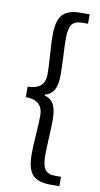

<svg xmlns="http://www.w3.org/2000/svg" viewBox="-96 -751 494 946"><g transform="rotate(10 151.5 -278.0)"><path d="M228 152Q166 152 138.5 123Q111 94 111 19Q111 -18 115.5 -79.5Q120 -141 120 -174Q120 -251 34 -252V-304Q120 -305 120 -381Q120 -414 115.5 -476Q111 -538 111 -575Q111 -650 138.5 -679Q166 -708 228 -708H273V-661H246Q207 -661 192.5 -640.5Q178 -620 178 -570Q178 -540 181 -482Q184 -424 184 -389Q184 -340 170 -314.5Q156 -289 124 -280V-276Q156 -267 170 -241Q184 -215 184 -167Q184 -132 181 -74Q178 -16 178 14Q178 64 192.5 84.5Q207 105 246 105H273V152Z"/></g></svg>

Font: Toshiba Sans
Style: Regular
Weight: 400
Designer: Paul D. Hunt
Foundry: Toshiba Corporation
Version: Version 2.020;PS 2.0;hotconv 1.0.86;makeotf.lib2.5.63406